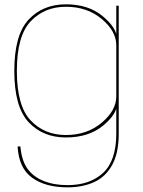

<svg xmlns="http://www.w3.org/2000/svg" viewBox="-20 -616 643 866"><path d="M284.5 229Q352.5 229 404.2 205.5Q456 182 485.8 128.2Q515.5 74.5 515.5 -12.5V-590H504.5V-445.5V-13.5Q504.5 108.5 445 163.8Q385.5 219 284.5 219Q223.5 219 176.8 200.2Q130 181.5 103.8 144.8Q77.5 108 72 44.5H59.5Q64.5 141.5 124.2 185.2Q184 229 284.5 229ZM277.5 4Q379 4 443.8 -48.5Q508.5 -101 508.5 -150.5L504.5 -181Q504.5 -118 438.8 -62.5Q373 -7 277.5 -7Q180.5 -7 118.2 -72.8Q56 -138.5 56 -296Q56 -454 118.2 -519.8Q180.5 -585.5 277.5 -585.5Q373 -585.5 438.8 -530.5Q504.5 -475.5 504.5 -412L507.5 -442Q507.5 -489.5 443.2 -543Q379 -596.5 277.5 -596.5Q173.5 -596.5 109 -527.5Q44.5 -458.5 44.5 -296Q44.5 -134 109 -65Q173.5 4 277.5 4Z"/></svg>

Font: Anybody SemiExpanded Thin
Style: Regular
Weight: 250
Width: 6
Version: Version 1.113;gftools[0.9.25]